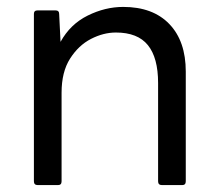

<svg xmlns="http://www.w3.org/2000/svg" viewBox="-20 -535 632 555"><path d="M89 0Q78 0 78 -11V-495Q78 -505 89 -505H140Q151 -505 151 -495L155 -414Q183 -465 233.5 -490Q284 -515 336 -515Q422 -515 469.5 -465.5Q517 -416 517 -328V-11Q517 0 507 0H448Q437 0 437 -11V-295Q437 -368 407.5 -404.5Q378 -441 315 -441Q279 -441 243 -422.5Q207 -404 182.5 -365.5Q158 -327 158 -267V-11Q158 0 148 0Z"/></svg>

Font: LINE Seed Sans App
Style: Regular
Weight: 400
Designer: LINE VX Design & Dalton Maag Ltd & Sandoll Inc
Foundry: Dalton Maag Ltd
Version: Version 1.003